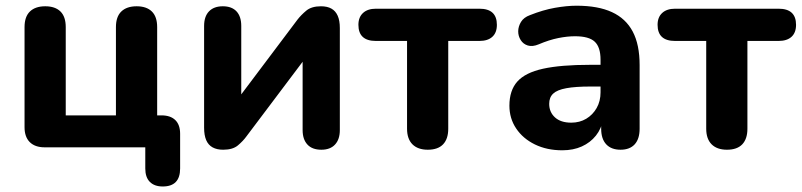

<svg xmlns="http://www.w3.org/2000/svg" viewBox="-20 -521 2835 679"><path d="M555.5 138.5Q526.2 138.5 510 122.3Q493.8 106.1 493.8 74.8V0H138Q103.7 0 85.2 -18.5Q66.8 -36.9 66.8 -71.2V-425.2Q66.8 -462 85.9 -480.4Q105 -498.8 140 -498.8Q175 -498.8 193.8 -480.4Q212.5 -462 212.5 -425.2V-113H390V-425.2Q390 -462 409.1 -480.4Q428.2 -498.8 463.2 -498.8Q498.2 -498.8 517 -480.4Q535.8 -462 535.8 -425.2V-44.5L468 -113H551Q582.9 -113 599.9 -96.4Q617 -79.8 617 -47.8V74.8Q617 138.5 555.5 138.5Z M769.2 8.5Q747 8.5 731.9 0.2Q716.8 -8 709.2 -25.4Q701.8 -42.8 701.8 -69.2V-429.2Q701.8 -462.8 719.1 -480.8Q736.5 -498.8 768 -498.8Q799.5 -498.8 816.4 -480.8Q833.2 -462.8 833.2 -429.2V-151.8H806.5L1032.5 -452.2Q1044.8 -468 1063.2 -483.4Q1081.8 -498.8 1115 -498.8Q1137.5 -498.8 1152.1 -490.5Q1166.8 -482.2 1174.2 -465.4Q1181.8 -448.5 1181.8 -421.8V-61Q1181.8 -28.2 1164.9 -9.9Q1148 8.5 1116.5 8.5Q1084 8.5 1067.1 -9.9Q1050.2 -28.2 1050.2 -61V-339.2H1077.8L851 -38Q839.5 -22.2 821.4 -6.9Q803.2 8.5 769.2 8.5Z M1492.8 8.5Q1457.8 8.5 1438.6 -10.6Q1419.5 -29.8 1419.5 -65.8V-376.2H1309.2Q1247.5 -376.2 1247.5 -433.2Q1247.5 -460.2 1263.9 -475.2Q1280.2 -490.2 1309.2 -490.2H1675.5Q1737.2 -490.2 1737.2 -433.2Q1737.2 -405.5 1721.2 -390.9Q1705.2 -376.2 1675.5 -376.2H1565.2V-65.8Q1565.2 -29.8 1547 -10.6Q1528.8 8.5 1492.8 8.5Z M1968.5 10.5Q1914 10.5 1871.6 -10.2Q1829.2 -31 1805.4 -66.6Q1781.5 -102.2 1781.5 -147.2Q1781.5 -201.2 1809.5 -232.6Q1837.5 -264 1900.2 -277.9Q1963 -291.8 2067.8 -291.8H2119.8V-215H2068.2Q2015.2 -215 1982.9 -209.1Q1950.5 -203.2 1936.4 -190Q1922.2 -176.8 1922.2 -153.8Q1922.2 -124.5 1942.6 -105.9Q1963 -87.2 2000.2 -87.2Q2030 -87.2 2053.1 -101Q2076.2 -114.8 2090 -138.9Q2103.8 -163 2103.8 -194.5V-309.8Q2103.8 -354.5 2083.2 -373.6Q2062.8 -392.8 2013.5 -392.8Q1986.2 -392.8 1954.2 -386.4Q1922.2 -380 1885 -364.2Q1863 -355 1846.6 -360.1Q1830.2 -365.2 1821.4 -379.4Q1812.5 -393.5 1812.6 -410.5Q1812.8 -427.5 1822.5 -443.5Q1832.2 -459.5 1854.2 -467.5Q1900.8 -486 1942.6 -493.4Q1984.5 -500.8 2019 -500.8Q2095 -500.8 2144.1 -478.1Q2193.2 -455.5 2217.6 -409.4Q2242 -363.2 2242 -291V-65.8Q2242 -29.8 2224.6 -10.6Q2207.2 8.5 2174.5 8.5Q2141.8 8.5 2123.9 -10.6Q2106 -29.8 2106 -65.8V-105L2113.2 -99.8Q2107 -66 2087.4 -41.4Q2067.8 -16.8 2037.6 -3.1Q2007.5 10.5 1968.5 10.5Z M2550.8 8.5Q2515.8 8.5 2496.6 -10.6Q2477.5 -29.8 2477.5 -65.8V-376.2H2367.2Q2305.5 -376.2 2305.5 -433.2Q2305.5 -460.2 2321.9 -475.2Q2338.2 -490.2 2367.2 -490.2H2733.5Q2795.2 -490.2 2795.2 -433.2Q2795.2 -405.5 2779.2 -390.9Q2763.2 -376.2 2733.5 -376.2H2623.2V-65.8Q2623.2 -29.8 2605 -10.6Q2586.8 8.5 2550.8 8.5Z"/></svg>

Font: Nunito ExtraLight
Style: Regular
Weight: 200
Designer: Vernon Adams
Foundry: Vernon Adams
Version: Version 3.602;April 4, 2023;FontCreator 14.0.0.2856 64-bit